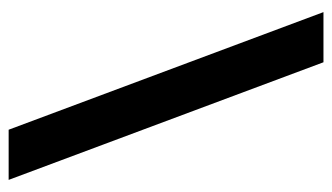

<svg xmlns="http://www.w3.org/2000/svg" viewBox="-182 -579 768 444"><g transform="rotate(90 202.0 -357.0)"><path d="M124 -721H8L280 7H396Z"/></g></svg>

Font: Noto Sans Arabic UI XCn
Style: Bold
Weight: 700
Width: 2
Designer: Monotype Design Team, Nadine Chahine and Nizar Qandah
Foundry: Monotype Imaging Inc.
Version: Version 2.010